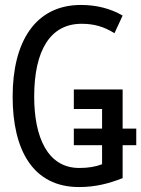

<svg xmlns="http://www.w3.org/2000/svg" viewBox="-20 -745 570 775"><path d="M299 10C365 10 419 -4 475 -26V-159H530V-226H475V-384H278V-305H392V-226H278V-159H392V-82C365 -72 337 -67 300 -67C171 -67 118 -193 118 -355C118 -543 184 -649 309 -649C361 -649 400 -637 442 -611L475 -682C426 -711 368 -725 307 -725C122 -725 31 -576 31 -355C31 -138 114 10 299 10Z"/></svg>

Font: Noto Sans Mono Condensed
Style: Regular
Weight: 400
Width: 3
Designer: Monotype Design Team
Foundry: Monotype Imaging Inc.
Version: Version 2.014